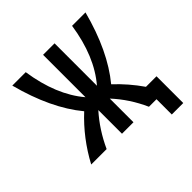

<svg xmlns="http://www.w3.org/2000/svg" viewBox="-169 -679 924 924"><g transform="rotate(-45 293.0 -216.5)"><path d="M43.9 0Q106.4 -117.2 201.2 -205.1Q98.6 -329.1 43.9 -537.1H135.3Q162.1 -356.4 253.4 -248.5V-537.1H331.5V-248.5Q423.8 -356.4 450.7 -537.1H542Q487.3 -329.1 384.8 -205.1Q446.3 -147.9 494.6 -78.1H566.4V104H488.3V0H437Q396.5 -90.8 331.5 -161.1V0H253.4V-161.1Q190.4 -90.8 148.9 0Z"/></g></svg>

Font: Consola Mono
Style: Book
Weight: 400
Monospace: yes
Designer: Wojciech Kalinowski "wmk69" (wmk69@o2.pl)
Foundry: Wojciech Kalinowski "wmk69" (wmk69@o2.pl)
Version: Version 2.1.0